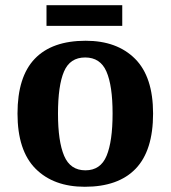

<svg xmlns="http://www.w3.org/2000/svg" viewBox="-20 -705 653 735"><path d="M304.6 10Q185 10 116 -59.3Q47 -128.7 47 -270.3Q47 -411 113.1 -480Q179.2 -549 308 -549Q428 -549 497 -480Q566 -411 566 -270.3Q566 -128.7 499.5 -59.3Q433 10 304.6 10ZM307 -53Q365 -53 388 -108.5Q411 -164 411 -270.5Q411 -377 387.5 -431Q364 -485 306 -485Q248 -485 225 -431.2Q202 -377.5 202 -270Q202 -164 225.5 -108.5Q249 -53 307 -53ZM158 -606V-685H448V-606Z"/></svg>

Font: Noto Serif Vithkuqi
Style: Regular
Weight: 400
Version: Version 1.005